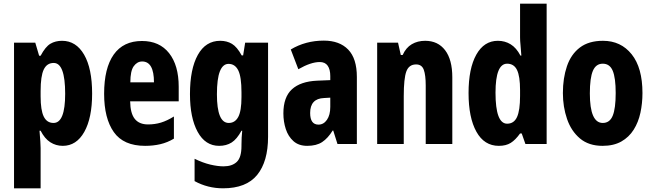

<svg xmlns="http://www.w3.org/2000/svg" viewBox="-20 -780 3534 1040"><path d="M316 -559Q392 -559 435.5 -484Q479 -409 479 -273Q479 -141 436.5 -65.5Q394 10 320 10Q283 10 252.5 -9.5Q222 -29 200 -72H194Q197 -37 198.5 -14Q200 9 200 22V240H56V-549H171L192 -478H200Q226 -527 253 -543Q280 -559 316 -559ZM271 -439Q234 -439 217 -403.5Q200 -368 200 -287V-258Q200 -183 217 -148.5Q234 -114 270 -114Q333 -114 333 -272Q333 -439 271 -439Z M749 -558Q844 -558 896 -492Q948 -426 948 -310V-231H685Q686 -166 710 -136Q734 -106 782 -106Q819 -106 852 -116Q885 -126 922 -149V-29Q887 -8 848.5 1Q810 10 766 10Q649 10 596.5 -64.5Q544 -139 544 -272Q544 -411 596 -484.5Q648 -558 749 -558ZM750 -447Q723 -447 704.5 -421.5Q686 -396 686 -334H814Q814 -447 750 -447Z M1173 -559Q1209 -559 1236.5 -542.5Q1264 -526 1289 -480H1297L1308 -549H1432V-39Q1432 95 1373 167.5Q1314 240 1188 240Q1105 240 1034 201V80Q1079 102 1119 111.5Q1159 121 1191 121Q1237 121 1262.5 97Q1288 73 1288 11V5Q1288 -36 1292 -72H1288Q1263 -26 1234.5 -8Q1206 10 1167 10Q1092 10 1050.5 -66Q1009 -142 1009 -270Q1009 -406 1051.5 -482.5Q1094 -559 1173 -559ZM1218 -434Q1187 -434 1171 -393.5Q1155 -353 1155 -269Q1155 -114 1219 -114Q1253 -114 1270.5 -146.5Q1288 -179 1288 -254V-280Q1288 -364 1270.5 -399Q1253 -434 1218 -434Z M1734 -560Q1819 -560 1866 -511.5Q1913 -463 1913 -363V0H1808L1785 -73H1782Q1756 -31 1725 -10.5Q1694 10 1644 10Q1598 10 1569.5 -15.5Q1541 -41 1528 -81Q1515 -121 1515 -166Q1515 -254 1561.5 -296.5Q1608 -339 1698 -343L1769 -346V-368Q1769 -404 1755 -424Q1741 -444 1712 -444Q1664 -444 1596 -405L1555 -512Q1635 -560 1734 -560ZM1735 -249Q1660 -246 1660 -168Q1660 -105 1705 -105Q1733 -105 1751 -131Q1769 -157 1769 -201V-251Z M2283 -559Q2352 -559 2391 -508Q2430 -457 2430 -361V0H2286V-317Q2286 -373 2275.5 -402Q2265 -431 2234 -431Q2195 -431 2181 -393Q2167 -355 2167 -259V0H2023V-549H2136L2151 -482H2161Q2179 -522 2210.5 -540.5Q2242 -559 2283 -559Z M2682 10Q2603 10 2560.5 -66.5Q2518 -143 2518 -276Q2518 -409 2560 -484Q2602 -559 2677 -559Q2715 -559 2746 -540Q2777 -521 2799 -479H2804Q2802 -512 2799.5 -535.5Q2797 -559 2797 -578V-760H2941V0H2826L2806 -57H2797Q2772 -22 2746.5 -6Q2721 10 2682 10ZM2727 -110Q2764 -110 2780.5 -146Q2797 -182 2797 -260V-292Q2797 -367 2780.5 -401Q2764 -435 2727 -435Q2664 -435 2664 -278Q2664 -110 2727 -110Z M3460 -276Q3460 -221 3449 -169.5Q3438 -118 3412.5 -77.5Q3387 -37 3345.5 -13.5Q3304 10 3244 10Q3169 10 3121.5 -30Q3074 -70 3051.5 -135.5Q3029 -201 3029 -276Q3029 -357 3051 -421.5Q3073 -486 3121 -522.5Q3169 -559 3246 -559Q3343 -559 3401.5 -486Q3460 -413 3460 -276ZM3175 -274Q3175 -114 3245 -114Q3283 -114 3299 -153.5Q3315 -193 3315 -276Q3315 -358 3299 -396.5Q3283 -435 3245 -435Q3208 -435 3191.5 -396.5Q3175 -358 3175 -274Z"/></svg>

Font: Noto Sans Telugu ExtraCondensed ExtraBold
Style: Regular
Weight: 800
Width: 2
Designer: Jelle Bosma - Monotype Design Team
Foundry: Monotype Imaging Inc.
Version: Version 2.005; ttfautohint (v1.8.4.7-5d5b)